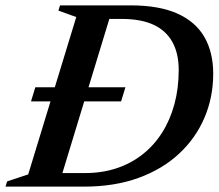

<svg xmlns="http://www.w3.org/2000/svg" viewBox="-46 -695 814 715"><path d="M69.5 -317.5 85.5 -370H421L405 -317.5ZM270.5 -50.5Q333.5 -50.5 387.5 -68.2Q441.5 -86 484.5 -119.8Q527.5 -153.5 557.5 -200.8Q587.5 -248 603.5 -307Q619.5 -366 619.5 -434.5Q619.5 -496 596 -538.5Q572.5 -581 525.8 -602.8Q479 -624.5 407 -624.5H298.5L306 -675H440Q546.5 -675 614.5 -644.5Q682.5 -614 715.2 -557Q748 -500 748 -420.5Q748 -333 715.5 -256.8Q683 -180.5 621 -122.8Q559 -65 469.8 -32.5Q380.5 0 266.5 0H99L123 -50.5ZM238 -631.5 171.5 -655.5 177.5 -675H376.5L171 0H-25.5L-19.5 -19.5L59 -45.5Z"/></svg>

Font: Newsreader 24pt SemiBold
Style: Italic
Weight: 600
Italic angle: -17°
Designer: Hugues Gentile
Foundry: Production Type
Version: Version 1.003